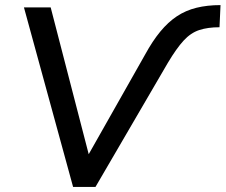

<svg xmlns="http://www.w3.org/2000/svg" viewBox="-20 -734 886 754"><path d="M267 0 74 -705H179L329 -126H327L550 -520Q579 -573 609.5 -610Q640 -647 674.5 -670Q709 -693 751.5 -703.5Q794 -714 846 -714L842 -627Q796 -627 762.5 -616Q729 -605 701 -574.5Q673 -544 639 -487L355 0Z"/></svg>

Font: Nunito Sans 7pt Medium
Style: Italic
Weight: 500
Italic angle: -9°
Designer: Vernon Adams
Foundry: Vernon Adams
Version: Version 3.101;gftools[0.9.27]